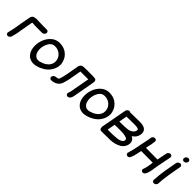

<svg xmlns="http://www.w3.org/2000/svg" viewBox="273 -1977 3274 3274"><g transform="rotate(45 1909.5 -340.5)"><path d="M120 0Q100 0 89 -14Q80 -25 80 -38Q80 -43 81 -48Q87 -76 94 -103Q103 -135 109 -168Q116 -205 121 -242.5Q126 -280 134 -319L161 -465Q164 -484 170 -503Q181 -532 208.5 -542.5Q236 -553 274 -553Q292 -553 310 -551Q363 -548 442 -548H517Q537 -548 548 -534Q556 -523 556 -510Q556 -505 555 -500Q551 -480 534.5 -466Q518 -452 498 -452H394Q296 -452 289 -456Q273 -457 256 -457L241 -374Q227 -305 217 -237L216 -230Q212 -197 205 -164L201 -142L177 -48Q172 -28 156 -14Q140 0 120 0Z M764 25Q705 25 656 -6Q591 -54 574 -137Q566 -174 566 -212Q566 -248 573 -285Q593 -389 658 -463Q732 -544 837 -544Q922 -544 989 -502Q1076 -445 1100 -341Q1107 -314 1107 -286Q1107 -264 1102 -241Q1092 -186 1055 -130Q1017 -75 958 -38.5Q899 -2 837 14Q799 25 764 25ZM773 -73Q789 -73 800 -74L811 -75Q882 -94 924 -123Q938 -132 958 -151Q959 -152 960 -152Q986 -181 999 -215Q999 -218 1000 -218L1004 -234Q1007 -258 1007 -275Q1007 -293 1004 -303V-305L1003 -306Q996 -335 985 -354Q985 -355 984 -355Q952 -408 900 -430Q865 -445 847 -445Q836 -447 810 -447Q798 -447 773 -440L772 -439Q763 -435 756.5 -430.5Q750 -426 748 -426L727 -408Q710 -393 682 -331Q675 -310 671 -286Q665 -259 665 -221Q669 -163 691 -124Q730 -74 765 -74Z M1574 10Q1562 10 1551 3Q1533 -9 1533 -29Q1533 -33 1534 -38Q1537 -51 1544 -68Q1549 -79 1551 -90L1560 -142L1616 -448H1427L1420 -412Q1405 -319 1387 -226Q1378 -179 1362 -128Q1350 -76 1314 -40Q1259 10 1178 10Q1158 10 1147 -4Q1138 -15 1138 -28Q1138 -33 1139 -38Q1143 -58 1160 -71.5Q1177 -85 1197 -86Q1211 -86 1213 -88Q1222 -89 1231 -92Q1233 -92 1239 -95Q1241 -95 1247 -98.5Q1253 -102 1253.5 -103.5Q1254 -105 1256 -106Q1261 -111 1261 -113Q1261 -115 1262 -118Q1277 -155 1298 -261Q1304 -292 1309 -322L1336 -476Q1349 -543 1425 -543L1499 -544Q1572 -544 1636 -543Q1667 -543 1686 -539Q1718 -532 1718 -491Q1718 -477 1715 -460Q1651 -118 1645 -71Q1638 -36 1619 -13Q1600 10 1574 10Z M1963 25Q1904 25 1855 -6Q1790 -54 1773 -137Q1765 -174 1765 -212Q1765 -248 1772 -285Q1792 -389 1857 -463Q1931 -544 2036 -544Q2121 -544 2188 -502Q2275 -445 2299 -341Q2306 -314 2306 -286Q2306 -264 2301 -241Q2291 -186 2254 -130Q2216 -75 2157 -38.5Q2098 -2 2036 14Q1998 25 1963 25ZM1972 -73Q1988 -73 1999 -74L2010 -75Q2081 -94 2123 -123Q2137 -132 2157 -151Q2158 -152 2159 -152Q2185 -181 2198 -215Q2198 -218 2199 -218L2203 -234Q2206 -258 2206 -275Q2206 -293 2203 -303V-305L2202 -306Q2195 -335 2184 -354Q2184 -355 2183 -355Q2151 -408 2099 -430Q2064 -445 2046 -445Q2035 -447 2009 -447Q1997 -447 1972 -440L1971 -439Q1962 -435 1955.5 -430.5Q1949 -426 1947 -426L1926 -408Q1909 -393 1881 -331Q1874 -310 1870 -286Q1864 -259 1864 -221Q1868 -163 1890 -124Q1929 -74 1964 -74Z M2500 -314 2614 -316Q2680 -318 2728 -328Q2808 -360 2818 -412Q2820 -420 2820 -426Q2820 -430 2819 -433Q2818 -462 2721 -462Q2635 -462 2598 -461Q2574 -460 2526 -460ZM2488 -76Q2571 -76 2616 -80Q2683 -80 2730 -95Q2766 -111 2769 -114Q2788 -128 2795 -153Q2796 -156 2796 -159Q2796 -168 2792 -179Q2787 -201 2711 -214Q2710 -214 2710 -215Q2666 -220 2589 -220Q2547 -218 2482 -218L2456 -76ZM2468 20H2395Q2376 20 2365 6Q2356 -6 2356 -22V-28Q2354 -35 2354 -42Q2354 -47 2355 -52Q2377 -163 2397.5 -278.5Q2418 -394 2441 -515Q2446 -535 2462 -549Q2478 -563 2498 -563Q2513 -563 2524 -554Q2544 -556 2570 -556Q2601 -556 2626 -557Q2651 -558 2762 -558Q2859 -558 2898 -508Q2917 -479 2917 -442Q2917 -427 2914 -411Q2899 -333 2825 -287Q2894 -255 2894 -184Q2894 -168 2890 -150Q2885 -126 2872 -103Q2852 -66 2818 -42Q2725 19 2590 19L2558 18Q2508 20 2468 20Z M3396 20Q3390 20 3384 18Q3356 9 3356 -17Q3356 -23 3357 -29Q3359 -35 3361.5 -41Q3364 -47 3366 -53L3369 -62Q3376 -87 3381 -110L3386 -137Q3389 -170 3399 -220L3331 -221Q3306 -222 3118 -222L3115 -205Q3082 -33 3053 -7Q3038 7 3017 7Q2999 7 2986 -7Q2976 -17 2976 -32Q2976 -35 2977 -39L2978 -41Q3006 -134 3024 -227L3032 -273Q3053 -383 3057 -391L3067 -438Q3070 -453 3072 -467L3074 -492Q3077 -507 3087 -522Q3102 -543 3130 -543Q3171 -543 3171 -508Q3168 -468 3161 -428L3151 -388L3137 -318Q3333 -318 3369 -316H3417L3452 -493Q3456 -512 3472.5 -526.5Q3489 -541 3509 -541Q3528 -541 3540 -527Q3549 -516 3549 -502Q3549 -498 3548 -493L3498 -239L3487 -175Q3484 -147 3479 -119Q3457 -4 3420 14Q3408 20 3396 20Z M3759 -608Q3739 -608 3728 -623Q3719 -634 3719 -647Q3719 -652 3720 -657Q3724 -677 3741 -691.5Q3758 -706 3778 -706Q3798 -706 3810 -691Q3819 -681 3819 -667Q3819 -662 3818 -657Q3814 -637 3796.5 -622.5Q3779 -608 3759 -608ZM3717 -46Q3717 -40 3716 -34Q3713 -21 3703.5 -7Q3694 7 3671 14Q3666 15 3660 15Q3647 15 3633 7.5Q3619 0 3618 -20Q3623 -141 3642 -257.5Q3661 -374 3684 -495Q3688 -515 3705.5 -529.5Q3723 -544 3743 -544Q3763 -544 3774 -530Q3783 -519 3783 -505Q3783 -500 3782 -495L3772 -443Q3754 -351 3741 -265Q3731 -207 3725 -149L3720 -91L3719 -77V-71Q3717 -59 3717 -46Z"/></g></svg>

Font: Bad Comic
Style: Italic
Weight: 400
Italic angle: -11°
Designer: GGBotNet
Foundry: GGBotNet
Version: 0.95